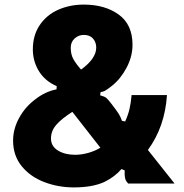

<svg xmlns="http://www.w3.org/2000/svg" viewBox="-20 -799 800 836"><path d="M37 -187Q37 -237 63 -285Q89 -333 133 -366Q176 -400 226 -410L227 -424Q173 -447 146 -495Q123 -536 123 -584Q123 -646 153.5 -690.5Q184 -735 234.5 -757Q285 -779 345 -779Q437 -779 497 -735.5Q557 -692 557 -604Q557 -553 531 -504Q505 -455 467 -425Q463 -422 452.5 -414Q442 -406 434.5 -402.5Q427 -399 418 -398L416 -384Q435 -379 442.5 -373Q450 -367 466 -346L478 -330Q491 -313 498 -301.5Q505 -290 511 -273L525 -270Q538 -299 544 -325Q550 -351 553 -385H707Q698 -247 624 -146L740 0H538Q536 -2 531 -8.5Q526 -15 524 -26.5Q522 -38 523 -57L509 -63Q480 -29 433 -6Q381 17 302 17Q233 17 172 -6.5Q111 -30 74 -76Q37 -122 37 -187ZM399 -592Q399 -615 385 -631Q371 -647 345 -647Q322 -647 305 -631.5Q288 -616 288 -591Q288 -562 299.5 -541.5Q311 -521 333 -496Q399 -544 399 -592ZM417 -156 295 -312Q248 -282 225 -255.5Q202 -229 202 -196Q202 -162 232.5 -143.5Q263 -125 307 -125Q335 -125 365 -133.5Q395 -142 417 -156Z"/></svg>

Font: Open Sauce Sans Black
Style: Regular
Weight: 900
Designer: Alfredo Marco Pradil
Foundry: Creative Sauce Fz LLC
Version: Version 1.477